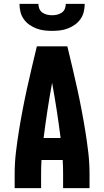

<svg xmlns="http://www.w3.org/2000/svg" viewBox="-20 -975 540 995"><path d="M56 0V-74Q56 -130 62.5 -185.5Q69 -241 78 -296.5Q87 -352 97.5 -407Q108 -462 120 -516.5Q132 -571 145 -626Q158 -681 171 -735H329Q342 -681 355 -626Q368 -571 380 -516.5Q392 -462 402.5 -407Q413 -352 422 -296.5Q431 -241 437.5 -185.5Q444 -130 444 -74V0H307V-74Q307 -92 306.5 -110Q306 -128 305 -146H195Q194 -128 193.5 -110Q193 -92 193 -74V0ZM206 -260H294Q285 -332 274 -403.5Q263 -475 250 -546Q237 -475 226 -403.5Q215 -332 206 -260ZM250 -815Q229 -815 208.5 -817.5Q188 -820 168.5 -827.5Q149 -835 132 -847Q115 -859 103 -876Q91 -893 86 -913.5Q81 -934 81 -955H179Q179 -942 184 -929.5Q189 -917 200 -909.5Q211 -902 224 -899Q237 -896 250 -896Q263 -896 276 -899Q289 -902 300 -909.5Q311 -917 316 -929.5Q321 -942 321 -955H419Q419 -934 414 -913.5Q409 -893 397 -876Q385 -859 368 -847Q351 -835 331.5 -827.5Q312 -820 291.5 -817.5Q271 -815 250 -815Z"/></svg>

Font: Iosevka Curly Heavy
Style: Regular
Weight: 900
Monospace: yes
Designer: Belleve Invis
Foundry: Belleve Invis
Version: Version 22.1.2; ttfautohint (v1.8.4)